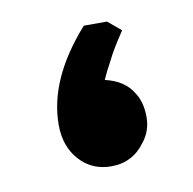

<svg xmlns="http://www.w3.org/2000/svg" viewBox="-43 -295 344 343"><g transform="rotate(-10 128.5 -123.0)"><path d="M171 -251 195 -231Q174 -200 165 -181Q155 -163 149 -149Q184 -141 199 -116Q211 -98 211 -71Q211 -46 196 -27Q173 5 134 5Q99 5 76.5 -20Q54 -45 54 -84Q54 -167 129 -251Z"/></g></svg>

Font: Almarai ExtraBold
Style: Regular
Weight: 800
Designer: Boutros International 2019
Foundry: Created by Boutros International 2019
Version: Version 1.10